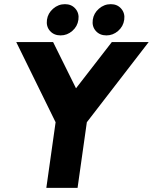

<svg xmlns="http://www.w3.org/2000/svg" viewBox="-20 -902 736 922"><path d="M517 -700H694L397 -315L352.5 0H202.5L247 -315L58 -700H235L345 -478ZM271 -732Q239 -732 220 -753.5Q201 -775 205.5 -807Q210 -838.5 235 -860.2Q260 -882 292 -882Q323.5 -882 342.2 -860.2Q361 -838.5 356.5 -807Q352 -775 327.2 -753.5Q302.5 -732 271 -732ZM491 -732Q459 -732 440 -753.5Q421 -775 425.5 -807Q430 -838.5 455 -860.2Q480 -882 512 -882Q543.5 -882 562.2 -860.2Q581 -838.5 576.5 -807Q572 -775 547.2 -753.5Q522.5 -732 491 -732Z"/></svg>

Font: Urbanist Black
Style: Italic
Weight: 900
Italic angle: -8°
Designer: Corey Hu
Foundry: Corey Hu
Version: Version 1.330; ttfautohint (v1.8.4.7-5d5b)